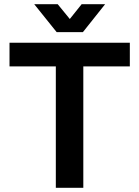

<svg xmlns="http://www.w3.org/2000/svg" viewBox="-20 -888 659 908"><path d="M244 0V-574H25V-686H594V-574H374V0ZM142 -868H253L338 -764L282 -763L366 -868H477L372 -736H248Z"/></svg>

Font: Archivo Variable SemiBold
Style: Regular
Weight: 600
Designer: Hector Gatti
Foundry: Omnibus-Type
Version: Version 2.001